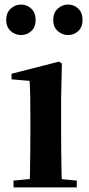

<svg xmlns="http://www.w3.org/2000/svg" viewBox="-20 -820 389 840"><path d="M71.8 -666.6Q46.7 -666.6 26.9 -684.1Q7.1 -701.6 7.1 -733.2Q7.1 -764.2 26.9 -782.2Q46.7 -800.1 71.8 -800.1Q97.8 -800.1 116.9 -782.2Q136 -764.2 136 -733.2Q136 -701.6 116.9 -684.1Q97.8 -666.6 71.8 -666.6ZM277.8 -666.6Q252.5 -666.6 232.7 -684.1Q212.8 -701.6 212.8 -733.2Q212.8 -764.2 232.7 -782.2Q252.5 -800.1 277.8 -800.1Q303.8 -800.1 322.5 -782.2Q341.1 -764.2 341.1 -733.2Q341.1 -701.6 322.5 -684.1Q303.8 -666.6 277.8 -666.6ZM39.2 0V-29.9L145.8 -40.2H207.8L315.8 -29.9V0ZM109.6 0Q110.6 -25.5 111.3 -67.4Q111.9 -109.4 112.4 -154.8Q112.9 -200.3 112.9 -234.8V-308Q112.9 -358.3 112.3 -394.3Q111.6 -430.4 109.6 -466.2L30.5 -472.9V-497.4L238.1 -550.4L250.8 -541.7L247.4 -387.9V-234.8Q247.4 -200.3 247.9 -154.8Q248.4 -109.4 249.2 -67.4Q250.1 -25.5 251.1 0Z"/></svg>

Font: Early Summer Mincho VF
Style: Regular
Weight: 250
Designer: GuiWonder
Version: Version 1.002